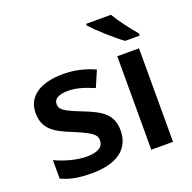

<svg xmlns="http://www.w3.org/2000/svg" viewBox="-135 -901 1047 1046"><g transform="rotate(-20 388.5 -378.0)"><path d="M450 -157C450 -250 391 -285 294 -323C196 -362 171 -376 171 -410C171 -440 200 -457 254 -457C304 -457 352 -440 402 -419L442 -512C382 -539 324 -552 258 -552C131 -552 47 -501 47 -404C47 -313 99 -278 203 -237C308 -193 326 -176 326 -144C326 -108 297 -85 228 -85C171 -85 101 -105 48 -130V-23C98 0 148 10 224 10C369 10 450 -48 450 -157Z M616 -766H472V-756C505 -719 591 -641 640 -606H724V-619C692 -656 642 -721 616 -766ZM697 0V-542H571V0Z"/></g></svg>

Font: Noto Sans Vithkuqi SemiBold
Style: Regular
Weight: 600
Version: Version 1.001